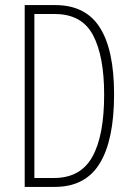

<svg xmlns="http://www.w3.org/2000/svg" viewBox="-20 -734 521 754"><path d="M428 -364Q428 -184 371.5 -92Q315 0 195 0H77V-714H197Q316 -714 372 -626Q428 -538 428 -364ZM389 -362Q389 -514 345 -596.5Q301 -679 195 -679H115V-35H192Q296 -35 342.5 -118Q389 -201 389 -362Z"/></svg>

Font: Noto Sans Gujarati UI ExtraCondensed ExtraLight
Style: Regular
Weight: 200
Width: 2
Designer: Jelle Bosma - Monotype Design Team, Universal Thirst
Foundry: Monotype Imaging Inc.
Version: Version 2.106; ttfautohint (v1.8.4.7-5d5b)